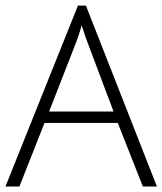

<svg xmlns="http://www.w3.org/2000/svg" viewBox="-20 -686 597 706"><path d="M413.1 -233.9H143.6L51.3 0H0L266.6 -665.5H295.9L557.1 0H505.4ZM160.6 -275.9H397.5L307.6 -514.6Q295.9 -543 280.3 -592.8Q268.1 -549.3 253.4 -513.7Z"/></svg>

Font: Bpm'online Open Sans Light
Style: Regular
Weight: 300
Foundry: Ascender Corporation
Version: Version 1.10